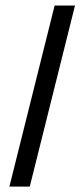

<svg xmlns="http://www.w3.org/2000/svg" viewBox="-20 -687 296 707"><path d="M14.6 0 181.2 -666.7H256.2L89.6 0Z"/></svg>

Font: Afacad
Style: Italic
Weight: 400
Italic angle: -14°
Designer: Kristian Moeller
Foundry: Dicotype
Version: Version 1.000